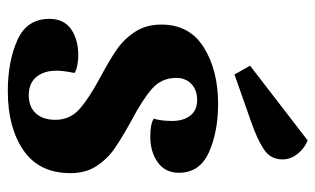

<svg xmlns="http://www.w3.org/2000/svg" viewBox="-182 -624 827 504"><g transform="rotate(90 232.0 -371.5)"><path d="M184 -420Q184 -382 212 -357Q240 -332 297 -302Q342 -277 369 -258.5Q396 -240 415 -211.5Q434 -183 434 -143Q434 -60 374 -19Q314 22 219 22Q141 22 85 -3Q29 -28 29 -87Q29 -125 56 -144Q83 -163 125 -163Q137 -163 150.5 -160.5Q164 -158 171 -153Q165 -123 165 -106Q165 -73 181.5 -53Q198 -33 229 -33Q260 -33 277 -51.5Q294 -70 294 -103Q294 -141 266 -166Q238 -191 182 -221Q137 -245 109.5 -264Q82 -283 63 -312Q44 -341 44 -381Q44 -455 104 -492.5Q164 -530 252 -530Q325 -530 379 -506Q433 -482 433 -427Q433 -391 405.5 -371.5Q378 -352 338 -352Q305 -352 291 -361Q297 -381 297 -409Q297 -439 283 -457Q269 -475 242 -475Q216 -475 200 -460Q184 -445 184 -420ZM398 -699Q398 -668 372 -650.5Q346 -633 300 -617L175 -573L152 -614L348 -765Q369 -757 383.5 -738.5Q398 -720 398 -699Z"/></g></svg>

Font: Sansita
Style: Bold
Weight: 700
Designer: Pablo Cosgaya
Foundry: Omnibus-Type
Version: Version 1.006